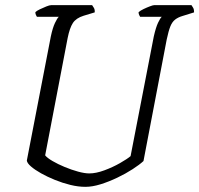

<svg xmlns="http://www.w3.org/2000/svg" viewBox="-20 -724 772 744"><path d="M311 0Q283 0 252.5 -7.5Q222 -15 192.5 -27Q163 -39 139 -52.5Q115 -66 100 -79Q85 -92 84 -102L177 -583Q184 -616 193 -635Q202 -654 208 -659H123Q122 -661 119.5 -665.5Q117 -670 117 -677Q122 -682 134.5 -688Q147 -694 159.5 -699Q172 -704 178 -704H337Q339 -701 343.5 -694Q348 -687 347 -676L304 -663Q275 -654 262.5 -635Q250 -616 242 -576L155 -122Q163 -112 183.5 -100Q204 -88 230.5 -77Q257 -66 282.5 -59Q308 -52 326 -52Q352 -52 384.5 -64Q417 -76 445 -92Q473 -108 486 -119L576 -583Q584 -618 592.5 -636Q601 -654 607 -659H523Q522 -661 519.5 -665.5Q517 -670 517 -677Q524 -683 536.5 -689Q549 -695 561 -699.5Q573 -704 577 -704H722Q724 -700 728 -694.5Q732 -689 732 -676L687 -662Q670 -657 658.5 -648Q647 -639 640 -621.5Q633 -604 626 -571L536 -100Q521 -86 494 -68.5Q467 -51 434.5 -35.5Q402 -20 370 -10Q338 0 311 0Z"/></svg>

Font: Texturina Medium 12pt Thin
Style: Italic
Weight: 250
Italic angle: -11°
Version: Version 1.002